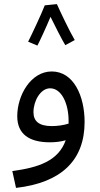

<svg xmlns="http://www.w3.org/2000/svg" viewBox="-20 -685 487 935"><path d="M198 -659C182 -617 131 -509 117 -482L162 -463C171 -479 204 -550 226 -603C247 -560 283 -489 298 -465L344 -490C319 -532 275 -625 257 -665ZM58 230C278 205 392 96 392 -91C392 -217 339 -337 232 -337C130 -337 64 -221 64 -119C64 -33 121 8 223 8C249 8 276 5 300 -2C264 99 167 131 40 148ZM143 -139C143 -193 177 -255 224 -255C280 -255 314 -180 314 -97C314 -92 314 -87 314 -83C289 -75 259 -71 232 -71C167 -71 143 -97 143 -139Z"/></svg>

Font: Noto Sans Arabic UI
Style: Regular
Weight: 400
Designer: Monotype Design Team, Nadine Chahine and Nizar Qandah
Foundry: Monotype Imaging Inc.
Version: Version 2.010